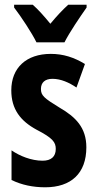

<svg xmlns="http://www.w3.org/2000/svg" viewBox="-20 -786 414 816"><path d="M135 -606H254C275 -648 320 -714 348 -754V-766H270C245 -743 224 -721 194 -685C167 -718 141 -747 119 -766H40V-754C70 -715 116 -645 135 -606ZM347 -160C347 -244 301 -289 234 -328C167 -369 154 -380 154 -408C154 -435 171 -451 203 -451C239 -451 274 -435 305 -414L341 -514C295 -542 249 -557 196 -557C92 -557 28 -498 28 -402C28 -322 67 -272 135 -235C205 -199 217 -181 217 -153C217 -120 197 -103 161 -103C113 -103 64 -123 29 -147V-21C72 0 120 10 172 10C282 10 347 -49 347 -160Z"/></svg>

Font: Noto Sans Myanmar UI ExtraCondensed
Style: Bold
Weight: 700
Width: 2
Designer: Monotype Design Team
Foundry: Monotype Imaging Inc.
Version: Version 2.103